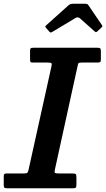

<svg xmlns="http://www.w3.org/2000/svg" viewBox="-54 -1005 567 1025"><path d="M208 -837.5Q212 -833 215.2 -831.8Q218.5 -830.5 225 -834.5L347.5 -908Q361.5 -917 372.5 -907.5L450.5 -838Q456 -833.5 458.2 -833.2Q460.5 -833 467 -838.5L487.5 -858Q492.5 -862.5 492.8 -864.8Q493 -867 490.5 -870.5L418.5 -976.5Q415.5 -981.5 411.5 -983.2Q407.5 -985 397.5 -985H340Q329 -985 323.5 -983.5Q318 -982 311.5 -976.5L195 -872Q188.5 -866 187.8 -864Q187 -862 191.5 -856.5ZM-34 -17Q-34 -5.5 -30.2 -2.8Q-26.5 0 -14.5 0H335.5Q348 0 351 -4Q354 -8 354 -21V-55.5Q354 -71 350.8 -75Q347.5 -79 332 -79H262Q244 -79 239.8 -82Q235.5 -85 239 -99.5L360 -651.5Q362.5 -663 364.5 -667Q366.5 -671 381.5 -671H464.5Q477 -671 480.8 -673.8Q484.5 -676.5 484.5 -688.5V-732Q484.5 -743.5 481.2 -746.8Q478 -750 467 -750H123.5Q112.5 -750 109.5 -746.8Q106.5 -743.5 106.5 -732V-689Q106.5 -678 108.8 -674.5Q111 -671 122 -671H199.5Q217 -671 220.5 -667.5Q224 -664 220.5 -650L98.5 -99Q95.5 -85.5 91.5 -82.2Q87.5 -79 71 -79H-17.5Q-26.5 -79 -30.2 -76.5Q-34 -74 -34 -64.5Z"/></svg>

Font: Besley SemiBold
Style: Italic
Weight: 600
Italic angle: -13°
Designer: Owen Earl
Foundry: indestructible type*
Version: Version 2.001